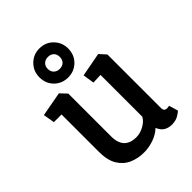

<svg xmlns="http://www.w3.org/2000/svg" viewBox="-204 -813 923 923"><g transform="rotate(-45 258.0 -351.0)"><path d="M230 4Q188 4 153.5 -11.5Q119 -27 98.5 -61Q78 -95 78 -151V-406H26L16 -464L141 -487L172 -454V-164Q172 -136 179.5 -118Q187 -100 199.5 -90.5Q212 -81 226.5 -77.5Q241 -74 255 -74Q282 -74 308.5 -89Q335 -104 345 -124V-408L295 -406L286 -464L408 -487L438 -454V-90Q438 -77 444 -72.5Q450 -68 457 -68Q463 -68 467.5 -69Q472 -70 473 -70L487 -24Q481 -17 463 -6.5Q445 4 419 4Q395 4 378 -7Q361 -18 352 -41Q329 -19 296 -7.5Q263 4 230 4ZM129 -608Q129 -649 157.5 -677.5Q186 -706 227 -706Q269 -706 297 -677.5Q325 -649 325 -608Q325 -565 296.5 -537Q268 -509 227 -509Q185 -509 157 -537Q129 -565 129 -608ZM186 -608Q186 -589 197.5 -578Q209 -567 227 -567Q246 -567 257 -578Q268 -589 268 -608Q268 -626 257 -637Q246 -648 227 -648Q209 -648 197.5 -637Q186 -626 186 -608Z"/></g></svg>

Font: Kreon
Style: Regular
Weight: 400
Designer: Julia Petretta
Foundry: Julia Petretta and Eli Heuer
Version: Version 2.002